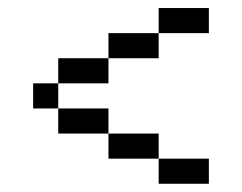

<svg xmlns="http://www.w3.org/2000/svg" viewBox="-20 -520 602 478"><path d="M500 -437.5V-500H375V-437.5ZM62.5 -250H125V-312.5H62.5ZM125 -187.5H250V-250H125ZM125 -312.5H250V-375H125ZM250 -125H375V-187.5H250ZM250 -375H375V-437.5H250ZM375 -62.5H500V-125H375Z"/></svg>

Font: ChillMoonMono
Style: Regular
Weight: 400
Designer: Warren2060
Foundry: ChillType
Version: Version 1.000;Glyphs 3.1.1 (3135)